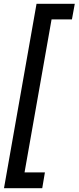

<svg xmlns="http://www.w3.org/2000/svg" viewBox="-20 -831 413 1009"><path d="M1 158 172 -811H373L358 -729H251L109 75H216L202 158Z"/></svg>

Font: DM Sans 17pt Medium
Style: Italic
Weight: 500
Italic angle: -10°
Version: Version 4.004;gftools[0.9.30]